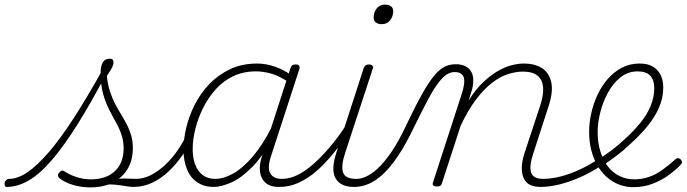

<svg xmlns="http://www.w3.org/2000/svg" viewBox="-176 -795 2983 834"><path d="M-147 17Q-153 17 -155 11.5Q-157 6 -156 -0.5Q-155 -7 -149.5 -12.5Q-144 -18 -136 -18Q-99 -18 -56.5 -47Q-14 -76 36 -134Q86 -192 144 -281.5Q202 -371 270 -493L289 -481Q220 -349 160.5 -254.5Q101 -160 49 -99.5Q-3 -39 -51.5 -11Q-100 17 -147 17ZM217 19Q174 19 138.5 7.5Q103 -4 82 -21Q76 -27 76 -34Q76 -41 82 -46Q89 -54 95 -54Q101 -54 110 -47Q133 -33 161 -24.5Q189 -16 219 -16Q285 -16 323 -51.5Q361 -87 361 -151Q361 -179 353.5 -204Q346 -229 334.5 -251Q323 -273 310 -296Q297 -319 286 -345.5Q275 -372 268 -404Q261 -436 261 -476Q261 -508 270.5 -524Q280 -540 300 -540Q311 -540 314 -535Q317 -530 317 -524Q317 -514 311 -502Q305 -490 288 -465Q292 -428 301.5 -398.5Q311 -369 323.5 -345Q336 -321 349.5 -299Q363 -277 374.5 -255Q386 -233 393.5 -208Q401 -183 401 -151Q401 -74 351 -27.5Q301 19 217 19ZM405 17Q387 17 367 13Q347 9 321 7Q295 5 262 8L288 -11Q323 -18 345 -19Q367 -20 383.5 -19Q400 -18 416 -18Q425 -18 429 -12.5Q433 -7 432 -0.5Q431 6 424 11.5Q417 17 405 17Z M403 17Q394 17 390 11.5Q386 6 387.5 -0.5Q389 -7 395.5 -12.5Q402 -18 414 -18Q447 -18 478.5 -34Q510 -50 540.5 -78Q571 -106 595.5 -142Q620 -178 638 -216Q642 -225 649 -224.5Q656 -224 661.5 -218.5Q667 -213 664 -204Q644 -161 616.5 -121Q589 -81 556 -50Q523 -19 484.5 -1Q446 17 403 17Z M751 17Q711 17 681 -3Q651 -23 636 -60Q621 -97 621 -146Q621 -189 633 -240Q645 -291 670 -340.5Q695 -390 733.5 -430Q772 -470 823.5 -494.5Q875 -519 942 -519Q978 -519 1016.5 -506Q1055 -493 1085 -471L1075 -440Q1033 -467 999.5 -476Q966 -485 936 -485Q881 -485 837 -464Q793 -443 760.5 -406.5Q728 -370 706 -325.5Q684 -281 672.5 -235Q661 -189 661 -148Q661 -108 672 -79.5Q683 -51 704.5 -34.5Q726 -18 759 -18Q795 -18 836.5 -41Q878 -64 921 -114Q964 -164 1005 -244L1013 -207Q969 -120 921 -71Q873 -22 829 -2.5Q785 17 751 17ZM1035 17Q1010 17 992 8.5Q974 0 963.5 -18Q953 -36 952.5 -61.5Q952 -87 963 -120L1086 -500Q1089 -508 1094 -511.5Q1099 -515 1109 -515Q1121 -515 1124 -508.5Q1127 -502 1124 -494L1001 -116Q984 -64 998.5 -41Q1013 -18 1047 -18Q1054 -18 1056.5 -12.5Q1059 -7 1058 -0.5Q1057 6 1051.5 11.5Q1046 17 1035 17Z M1038 17Q1029 17 1025 11.5Q1021 6 1022.5 -0.5Q1024 -7 1030.5 -12.5Q1037 -18 1049 -18Q1081 -18 1114.5 -34Q1148 -50 1183.5 -81Q1219 -112 1255 -154Q1291 -196 1325 -248Q1331 -258 1339 -256.5Q1347 -255 1350.5 -247Q1354 -239 1347 -230Q1309 -174 1271.5 -128Q1234 -82 1196.5 -50Q1159 -18 1119.5 -0.5Q1080 17 1038 17Z M1361 17Q1333 17 1313 8Q1293 -1 1282 -20Q1271 -39 1272 -67Q1273 -95 1286 -135L1404 -500Q1408 -508 1413 -511.5Q1418 -515 1427 -515Q1436 -515 1441 -510.5Q1446 -506 1444 -499L1323 -130Q1305 -75 1314 -46.5Q1323 -18 1372 -18Q1380 -18 1383.5 -12.5Q1387 -7 1385.5 -0.5Q1384 6 1378.5 11.5Q1373 17 1361 17ZM1482 -690Q1466 -690 1456.5 -697.5Q1447 -705 1447 -719Q1447 -741 1460 -758Q1473 -775 1496 -775Q1512 -775 1522 -768Q1532 -761 1532 -746Q1532 -725 1519 -707.5Q1506 -690 1482 -690Z M1363 17Q1354 17 1350 11.5Q1346 6 1347.5 -0.5Q1349 -7 1356 -12.5Q1363 -18 1375 -18Q1391 -18 1414 -28Q1437 -38 1464.5 -63Q1492 -88 1524 -134.5Q1556 -181 1590 -254Q1629 -336 1658 -387.5Q1687 -439 1710.5 -467Q1734 -495 1756 -505.5Q1778 -516 1805 -516Q1815 -516 1817.5 -511Q1820 -506 1818 -499Q1816 -492 1810.5 -487Q1805 -482 1799 -482Q1780 -482 1763 -470.5Q1746 -459 1726.5 -433Q1707 -407 1683 -362Q1659 -317 1625 -248Q1588 -170 1553.5 -118.5Q1519 -67 1486.5 -37.5Q1454 -8 1423.5 4.5Q1393 17 1363 17Z M2172 17Q2146 17 2127.5 8.5Q2109 0 2099.5 -19.5Q2090 -39 2090.5 -67.5Q2091 -96 2104 -135L2171 -338Q2186 -384 2183 -416.5Q2180 -449 2158.5 -466.5Q2137 -484 2095 -484Q2065 -484 2030.5 -473Q1996 -462 1961 -435Q1926 -408 1891.5 -362.5Q1857 -317 1825 -249L1744 0Q1742 8 1737.5 11.5Q1733 15 1721 15Q1712 15 1707 11Q1702 7 1704 0L1828 -382Q1846 -435 1838.5 -458.5Q1831 -482 1799 -482Q1790 -482 1786 -487Q1782 -492 1783 -499Q1784 -506 1790 -511Q1796 -516 1804 -516Q1826 -516 1842 -509Q1858 -502 1868 -488Q1878 -474 1879.5 -454Q1881 -434 1875 -408L1860 -359Q1891 -408 1923.5 -438.5Q1956 -469 1987.5 -487Q2019 -505 2047.5 -512Q2076 -519 2100 -519Q2146 -519 2177.5 -499.5Q2209 -480 2218.5 -437.5Q2228 -395 2205 -328L2140 -127Q2122 -73 2131 -45.5Q2140 -18 2184 -18Q2190 -18 2193 -12.5Q2196 -7 2195 -0.5Q2194 6 2188 11.5Q2182 17 2172 17Z M2172 17Q2163 17 2159.5 11.5Q2156 6 2158.5 -0.5Q2161 -7 2167.5 -12.5Q2174 -18 2183 -18Q2235 -18 2296 -39.5Q2357 -61 2419 -101Q2425 -105 2430 -102.5Q2435 -100 2438.5 -94.5Q2442 -89 2441 -82.5Q2440 -76 2432 -73Q2386 -43 2339.5 -23Q2293 -3 2250.5 7Q2208 17 2172 17Z M2421 -102Q2453 -121 2482.5 -143.5Q2512 -166 2536 -189Q2575 -224 2604.5 -260Q2634 -296 2650 -334.5Q2666 -373 2666 -412Q2666 -447 2648.5 -466Q2631 -485 2594 -485Q2551 -485 2518.5 -458.5Q2486 -432 2464 -391Q2442 -350 2431 -305Q2420 -260 2420 -223Q2420 -175 2432 -137Q2444 -99 2465 -71.5Q2486 -44 2515.5 -30Q2545 -16 2579 -16Q2613 -16 2643 -26.5Q2673 -37 2701 -57Q2729 -77 2758 -103Q2765 -109 2770 -108Q2775 -107 2780 -103Q2784 -100 2786 -93.5Q2788 -87 2781 -80Q2763 -60 2731.5 -36.5Q2700 -13 2660.5 2.5Q2621 18 2574 18Q2542 18 2512.5 6.5Q2483 -5 2459 -26.5Q2435 -48 2418 -78Q2401 -108 2392 -144.5Q2383 -181 2383 -222Q2383 -261 2392 -302Q2401 -343 2419 -382Q2437 -421 2463.5 -451.5Q2490 -482 2524.5 -500.5Q2559 -519 2602 -519Q2638 -519 2660.5 -505.5Q2683 -492 2694 -468.5Q2705 -445 2705 -415Q2705 -370 2686.5 -327.5Q2668 -285 2634.5 -244.5Q2601 -204 2558 -166Q2531 -140 2500 -117Q2469 -94 2437 -73Z"/></svg>

Font: Playwrite MX Thin
Style: Regular
Weight: 250
Designer: Veronika Burian, José Scaglione
Foundry: TypeTogether
Version: Version 1.002